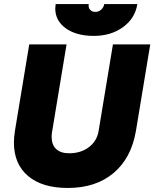

<svg xmlns="http://www.w3.org/2000/svg" viewBox="-20 -920 765 952"><path d="M49 -213Q49 -238 54 -271L125 -700H310L239 -271Q236 -256 236 -242Q236 -202 258.5 -181Q281 -160 323 -160Q381 -160 421 -190.5Q461 -221 469 -271L540 -700H725L654 -271Q631 -136 543 -62Q455 12 316 12Q189 12 119 -47.5Q49 -107 49 -213ZM254 -878Q254 -884 256 -900H420Q417 -883 426.5 -872Q436 -861 453 -861Q469 -861 481.5 -872Q494 -883 497 -900H661Q650 -829 590 -785.5Q530 -742 445 -742Q359 -742 306.5 -779.5Q254 -817 254 -878Z"/></svg>

Font: Oak Sans Black
Style: Italic
Weight: 900
Italic angle: -9.5°
Foundry: Erik Kennedy, Walven
Version: Version 1.000